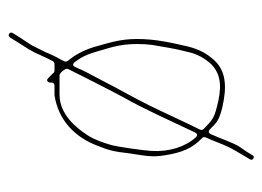

<svg xmlns="http://www.w3.org/2000/svg" viewBox="-104 -488 625 458"><g transform="rotate(-90 209.0 -258.5)"><path d="M273 -416.5C274.6 -414.3 275 -411.2 273.7 -408.6C252.4 -366.1 230.9 -323.2 207.6 -279.4C177.3 -226 149.7 -163.2 122.8 -106.8C117.5 -95.7 110.4 -105 110.4 -105C88.5 -129.4 75.7 -168.3 78.5 -210.5C79.7 -229.9 88.1 -290.6 92.8 -307.1C98.8 -326.6 105 -346 116.2 -363.1C134 -390.3 165.8 -429.5 213 -429.5H258C259.1 -429.5 260.3 -429.2 261.4 -428.7C268.3 -425.2 271.6 -418.4 273 -416.5ZM241.4 -449.9C242.3 -443.4 237.1 -441.5 234 -441.5H211.5C151.3 -432.5 110.7 -391.9 91 -339.3C79.9 -311.5 77.1 -301.7 72.4 -261C66.8 -224.1 63.1 -209.7 67.9 -179.2C74.3 -138.4 84 -113.3 109.1 -89.5C111.2 -87.5 112.2 -83.9 110.8 -80.8C106.2 -71 102 -60.9 98 -50.4C86.3 -18.7 70.8 3.2 58.5 24.7C56.2 28.7 57.6 31.2 60.5 32.9C63.6 34.6 66.4 34.4 68.3 30.6C68.3 30.6 68.4 30.4 68.5 30.3C74.7 19.3 77.4 15.8 87.8 0.8C97.8 -14.2 107.6 -44.8 118.2 -68.1C123.1 -78.9 130.3 -70.3 130.3 -70.3C147.4 -53.3 151.9 -49 181.8 -41.3C232.2 -29.6 269 -32.7 294.5 -60.1C310.2 -77.2 320.6 -95.5 327.7 -123.7C336.7 -163.2 345.5 -199.8 345.5 -245C345.5 -287.1 335.2 -314.9 325.8 -348.9C317.8 -374.3 307.1 -392.8 293.1 -410.3C291.2 -412.8 290.8 -416.8 293.3 -419.9C293.5 -420.2 294.2 -421.8 295 -423.8C295.1 -424 295.3 -424.5 295.5 -424.8C302.7 -437.1 308.8 -449.8 314 -462.8C314.1 -462.9 314.2 -463.2 314.3 -463.4L330.3 -495.4C330.4 -495.5 330.6 -495.8 330.7 -496.1C336.7 -505.4 343.2 -515.3 349.7 -525.1L359.6 -540.9C362.1 -545.3 360.5 -548.2 357.7 -549.8C355.1 -551.3 352.2 -551.5 349.2 -547.8L339.4 -532C332.7 -521.4 326.2 -511.2 320.4 -502C311.3 -487 302.7 -463.9 292.6 -445.4C291.4 -443.3 288.8 -441.5 286 -441.5H270C268 -441.5 265.5 -442.6 264 -444.5C260.7 -448.9 256.8 -451.5 251.7 -456.7C247.9 -460.5 245.8 -459.5 243.8 -457.3C242.2 -455.6 241.1 -452.7 241.4 -449.9ZM130.9 -85.5C128.6 -87.7 127.8 -91.4 129.3 -94.4C147.4 -130.7 168 -176.6 186.8 -214.8C205.9 -253.8 229.7 -294.2 248.3 -331.4C259.8 -353.6 270.2 -371.3 278 -390.8C283.3 -404 291 -392.5 291 -392.5C301.4 -378.6 308.1 -365.8 314.2 -345.1C323.1 -313.2 333.5 -288.3 333.5 -245.5C333.5 -232.2 332.8 -220.1 331.4 -209.1C331.4 -209 331.4 -208.8 331.4 -208.7C326.8 -182.9 322.3 -152 315.3 -126.3C309.8 -99.9 299.5 -83.5 285.6 -68C285.5 -67.9 285.4 -67.8 285.3 -67.7C258.8 -41.2 223.7 -43.7 185.2 -53.7C154.4 -61.1 150.6 -67.1 130.9 -85.5Z"/></g></svg>

Font: Take Off
Style: Hairball
Weight: 400
Foundry: Cannot Into Space Fonts
Version: Version 0.89